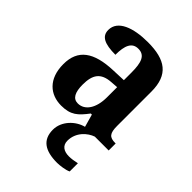

<svg xmlns="http://www.w3.org/2000/svg" viewBox="-224 -660 1010 1010"><g transform="rotate(45 280.5 -155.5)"><path d="M187 10C258 10 286 -17 327 -71H335L355 0C299 14 246 67 246 130C246 205 294 238 385 238C404 238 445 233 464 223V162C442 167 422 170 405 170C368 170 341 154 341 117C341 54 389 13 428 0H531V-52H527C485 -52 471 -68 471 -123V-378C471 -503 405 -549 274 -549C167 -549 81 -518 81 -447C81 -400 119 -381 200 -381C200 -449 216 -489 263 -489C313 -489 326 -448 326 -374V-318L250 -315C110 -310 41 -261 41 -153C41 -42 106 10 187 10ZM241 -60C205 -60 189 -91 189 -148C189 -221 213 -259 286 -264L327 -267V-191C327 -112 293 -60 241 -60Z"/></g></svg>

Font: Noto Serif Ethiopic SemiCondensed
Style: Bold
Weight: 700
Width: 4
Designer: Monotype Design Team
Foundry: Monotype Imaging Inc.
Version: Version 2.102